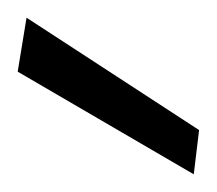

<svg xmlns="http://www.w3.org/2000/svg" viewBox="-20 -744 245 217"><path d="M199 -547 0 -663 10 -724 205 -597Z"/></svg>

Font: DM Sans Light
Style: Regular
Weight: 300
Designer: Colophon Foundry, Jonny Pinhorn
Foundry: Colophon Foundry
Version: Version 4.004; ttfautohint (v1.8.4.7-5d5b)